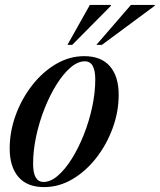

<svg xmlns="http://www.w3.org/2000/svg" viewBox="-20 -752 652 783"><path d="M323.5 -523Q393 -523 428.5 -481.5Q464 -440 464 -365.5Q464 -296.5 439.5 -229.5Q415 -162.5 372.5 -108Q330 -53.5 275.2 -21.2Q220.5 11 160 11Q90.5 11 55 -30.5Q19.5 -72 19.5 -146.5Q19.5 -215.5 44 -282.5Q68.5 -349.5 111 -404Q153.5 -458.5 208.2 -490.8Q263 -523 323.5 -523ZM157.5 -10Q186.5 -10 216.2 -35.8Q246 -61.5 273.2 -105.2Q300.5 -149 322 -203.2Q343.5 -257.5 356 -315.8Q368.5 -374 368.5 -428Q368.5 -502 326 -502Q297 -502 267.2 -476.2Q237.5 -450.5 210.2 -406.8Q183 -363 161.5 -308.8Q140 -254.5 127.5 -196.2Q115 -138 115 -84Q115 -10 157.5 -10ZM373 -569 514 -732H612L610.5 -728L395.5 -569ZM255 -569 346.5 -732H433L432 -728L274.5 -569Z"/></svg>

Font: Newsreader Display Medium
Style: Italic
Weight: 500
Italic angle: -17°
Designer: Hugues Gentile
Foundry: Production Type
Version: Version 1.001